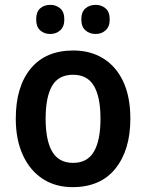

<svg xmlns="http://www.w3.org/2000/svg" viewBox="-20 -761 602 791"><path d="M517 -272Q517 -143 455.5 -66.5Q394 10 279 10Q208 10 155.5 -24.5Q103 -59 74 -122.5Q45 -186 45 -272Q45 -404 106.5 -478.5Q168 -553 282 -553Q352 -553 405 -520.5Q458 -488 487.5 -425.5Q517 -363 517 -272ZM168 -272Q168 -183 195 -136.5Q222 -90 281 -90Q340 -90 367 -136.5Q394 -183 394 -272Q394 -361 367 -407Q340 -453 281 -453Q221 -453 194.5 -407Q168 -361 168 -272ZM129 -681Q129 -712 145.5 -726.5Q162 -741 187 -741Q211 -741 228 -726.5Q245 -712 245 -681Q245 -651 228 -636Q211 -621 187 -621Q162 -621 145.5 -636Q129 -651 129 -681ZM315 -681Q315 -712 332 -726.5Q349 -741 374 -741Q398 -741 415 -726.5Q432 -712 432 -681Q432 -651 415 -636Q398 -621 374 -621Q349 -621 332 -636Q315 -651 315 -681Z"/></svg>

Font: Noto Sans Devanagari SemiCondensed SemiBold
Style: Regular
Weight: 600
Width: 4
Designer: Jelle Bosma - Monotype Design Team
Foundry: Monotype Imaging Inc.
Version: Version 2.004; ttfautohint (v1.8.4.7-5d5b)